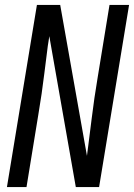

<svg xmlns="http://www.w3.org/2000/svg" viewBox="-20 -755 541 775"><path d="M8 0 129 -735H223L331 -126Q332 -136 333.5 -146Q335 -156 336 -165L350 -276Q355 -317 361 -358.5Q367 -400 374 -441L422 -735H501L380 0H286L179 -609Q177 -599 176 -589Q175 -579 173 -570L159 -459Q154 -418 148 -376.5Q142 -335 135 -294L87 0Z"/></svg>

Font: Iosevka Algr
Style: Italic
Weight: 400
Italic angle: -9°
Monospace: yes
Designer: Belleve Invis
Foundry: Belleve Invis
Version: Version 26.0.2; ttfautohint (v1.8.3)